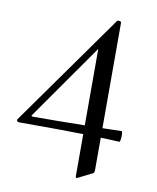

<svg xmlns="http://www.w3.org/2000/svg" viewBox="-76 -541 633 774"><g transform="rotate(10 240.0 -154.0)"><path d="M440 -27Q440 -18 438.5 -9.5Q437 -1 435 -1L411 -2Q375 -4 358 -4V130Q358 141 349 144L295 171L290 173Q286 173 286 165V-6Q215 -8 22 -8Q17 -8 14.5 -12Q12 -16 15 -20L341 -479Q342 -481 347 -481Q358 -481 358 -474V-43L436 -45Q440 -45 440 -27ZM286 -42V-355L70 -47Q64 -40 74 -40Q166 -40 286 -42Z"/></g></svg>

Font: Cormorant SC Medium
Style: Regular
Weight: 500
Designer: Christian Thalmann (Catharsis Fonts)
Version: Version 3.000